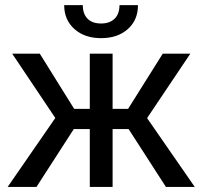

<svg xmlns="http://www.w3.org/2000/svg" viewBox="-20 -741 806 761"><path d="M489.7 -229.5H426.3V0H335.9V-229.5H272.5L124.5 0H10.3L199.2 -273.4L28.3 -528.3H137.7L273.9 -309.6H335.9V-528.3H426.3V-309.6H487.8L625 -528.3H734.4L563 -272.9L752 0H637.7ZM526.9 -720.7Q526.9 -661.6 486.6 -625.7Q446.3 -589.8 380.9 -589.8Q315.4 -589.8 274.9 -626Q234.4 -662.1 234.4 -720.7H308.1Q308.1 -686.5 326.7 -667.2Q345.2 -647.9 380.9 -647.9Q415 -647.9 434.3 -667Q453.6 -686 453.6 -720.7Z"/></svg>

Font: Noboto
Style: Regular
Weight: 400
Designer: Google
Version: Version 2.001101; 2014